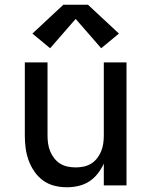

<svg xmlns="http://www.w3.org/2000/svg" viewBox="-20 -784 640 812"><path d="M263 8Q236 8 210 1.5Q184 -5 162.5 -20.5Q141 -36 125.5 -58.5Q110 -81 101 -106Q92 -131 88.5 -157Q85 -183 85 -210V-520H181V-210Q181 -193 183.5 -176Q186 -159 192.5 -143.5Q199 -128 209.5 -114.5Q220 -101 234.5 -92Q249 -83 266 -79.5Q283 -76 300 -76Q317 -76 334 -79.5Q351 -83 365.5 -92Q380 -101 390.5 -114.5Q401 -128 407.5 -143.5Q414 -159 416.5 -176Q419 -193 419 -210V-520H515V0H419V-92Q409 -70 393.5 -50Q378 -30 357 -16.5Q336 -3 311.5 2.5Q287 8 263 8ZM192 -580 117 -642 248 -764H352L483 -642L408 -580L300 -704Z"/></svg>

Font: Zed Mono Medium Extended
Style: Regular
Weight: 500
Width: 7
Monospace: yes
Designer: Belleve Invis
Foundry: Belleve Invis
Version: Version 1.0.0; ttfautohint (v1.8.4)